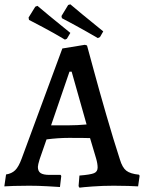

<svg xmlns="http://www.w3.org/2000/svg" viewBox="-33 -858 665 887"><path d="M330 2 334 -47Q385 -51 401.5 -58Q418 -65 418 -84Q418 -102 411 -126L383 -220Q358 -221 285 -221Q236 -221 182 -214L150 -122Q142 -96 142 -87Q142 -67 154.5 -58.5Q167 -50 196 -50H247L250 -45L244 6Q231 5 187 2.5Q143 0 102 0Q63 0 30.5 1Q-2 2 -13 3L-5 -52Q21 -56 37 -71.5Q53 -87 67 -125L255 -634L359 -651L369 -648Q376 -623 400 -534Q424 -445 458 -327.5Q492 -210 521 -121Q532 -84 550.5 -69.5Q569 -55 609 -51L612 -46L605 3Q593 2 559.5 1Q526 0 492 0Q441 0 394 3.5Q347 7 334 9ZM283 -279Q323 -279 367 -283L298 -527H288L203 -279ZM253 -774 251 -784 282 -835 292 -838Q305 -827 347 -792Q389 -757 444 -713L429 -687L419 -682Q366 -713 316.5 -740Q267 -767 253 -774ZM101 -766 99 -777 130 -827 140 -831Q153 -820 195 -785Q237 -750 292 -706L276 -679L267 -675Q215 -706 165 -732.5Q115 -759 101 -766Z"/></svg>

Font: Alegreya SC Medium
Style: Regular
Weight: 500
Designer: Juan Pablo del Peral
Foundry: Huerta Tipografica
Version: Version 2.007; ttfautohint (v1.6)